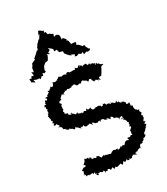

<svg xmlns="http://www.w3.org/2000/svg" viewBox="-217 -970 944 1084"><g transform="rotate(-30 255.5 -428.0)"><path d="M114 -640 119 -657 127 -650 140 -655 137 -663 141 -675 146 -686 161 -699 178 -702V-700L188 -716L194 -730L193 -737L210 -727L204 -740L219 -749L216 -764L240 -743L239 -753L238 -729L254 -731L259 -712C267 -710 275 -707 283 -705L280 -704V-692L290 -679L300 -668L313 -660L310 -667L331 -656L323 -647L335 -643L350 -649L362 -641L375 -646V-631L395 -638L400 -633L415 -635L423 -646L416 -643L405 -662L402 -677L392 -674L376 -692L363 -700L369 -708L367 -716L341 -718L337 -740L332 -747H327L332 -754L316 -771L308 -765L309 -784L307 -797L293 -805L277 -801L283 -818L272 -823L263 -830L254 -831L249 -850L242 -847L244 -866L241 -860L226 -872L216 -875L205 -851L214 -857L204 -840L197 -830L194 -832C188 -825 182 -818 175 -812L168 -800L166 -801L161 -782H154L142 -770L118 -749L121 -742H116L96 -733L87 -715L78 -707L83 -710L79 -685L66 -692L70 -669L52 -671L53 -661L37 -663L39 -641L33 -639L39 -642L59 -630L55 -648L71 -641L89 -639L94 -631L95 -633L106 -644ZM381 -463 384 -478 398 -477 401 -482 405 -487 421 -514 416 -508 426 -524 443 -529 432 -535C426 -530 428 -526 432 -529C432 -538 428 -529 420 -548C413 -550 412 -550 424 -539C412 -548 413 -542 410 -556C402 -547 401 -541 398 -561C398 -561 398 -563 407 -554C395 -553 392 -566 389 -566C396 -554 383 -571 377 -565C390 -561 376 -560 376 -566C375 -573 367 -573 379 -577C368 -570 378 -571 358 -567C372 -574 357 -566 365 -568C359 -567 359 -582 352 -582C350 -579 340 -582 330 -576C328 -584 343 -575 320 -590C321 -577 313 -577 321 -594C310 -589 301 -582 310 -579C301 -588 292 -583 293 -593C289 -587 293 -594 287 -581C276 -585 275 -582 252 -583C255 -591 243 -584 244 -594C245 -583 233 -598 232 -581C216 -594 210 -587 209 -584C218 -592 203 -585 197 -585C201 -596 199 -582 183 -596C187 -595 182 -584 171 -585C171 -582 175 -577 166 -581C158 -573 152 -581 152 -578C142 -580 148 -587 135 -578C146 -582 141 -582 134 -563C137 -570 131 -561 126 -560C116 -572 122 -570 112 -558C116 -566 106 -554 115 -561C100 -553 100 -544 97 -556C98 -547 83 -556 96 -544C90 -537 92 -546 85 -537C79 -535 71 -529 84 -528C64 -526 69 -529 61 -525C65 -516 71 -526 67 -514C58 -508 66 -507 55 -516C44 -506 55 -502 43 -499C55 -493 43 -489 41 -488C53 -494 36 -498 34 -486C32 -477 30 -472 36 -485C42 -469 29 -476 42 -462C27 -467 42 -456 38 -459C31 -453 37 -454 36 -459C35 -443 38 -439 29 -447C37 -433 28 -446 28 -432C22 -433 22 -429 27 -418C18 -425 32 -407 25 -416C31 -413 28 -399 24 -397C37 -400 24 -390 35 -395C34 -392 23 -381 27 -381C44 -375 26 -381 26 -364C38 -371 35 -356 41 -369C48 -356 52 -360 54 -348C41 -348 41 -343 42 -350C45 -349 56 -334 54 -344C63 -331 69 -325 57 -327C66 -318 65 -328 75 -314C73 -323 79 -320 76 -313C71 -309 80 -308 77 -316C81 -301 97 -305 88 -315C84 -303 92 -305 98 -310C95 -296 108 -306 109 -298C109 -298 116 -290 121 -290C119 -289 127 -301 127 -300C130 -293 136 -293 142 -288C136 -282 147 -288 152 -274C155 -286 149 -288 157 -285C158 -276 155 -279 172 -286C175 -268 179 -273 181 -276C181 -276 185 -270 184 -266C182 -275 192 -273 192 -273C202 -274 210 -278 205 -278C216 -267 220 -262 217 -257C216 -261 222 -257 219 -273C236 -273 227 -261 242 -261C247 -260 249 -252 246 -262C250 -251 249 -266 264 -263C261 -256 267 -251 269 -260C272 -265 279 -263 283 -261C289 -263 290 -246 298 -251C305 -244 310 -244 301 -255C307 -250 310 -256 321 -238C325 -248 328 -248 329 -251C340 -242 340 -244 341 -232C350 -242 352 -242 340 -235C345 -233 348 -234 356 -230C361 -230 354 -228 371 -218C361 -218 364 -227 364 -212C374 -222 365 -221 386 -223C388 -203 372 -203 375 -212C390 -210 391 -202 381 -203C388 -195 395 -192 392 -199C389 -191 398 -183 396 -186C400 -183 390 -177 400 -176C402 -162 404 -168 395 -165C407 -161 390 -151 395 -152C391 -150 394 -144 400 -150C398 -149 401 -135 401 -143C389 -131 379 -123 385 -129C384 -130 388 -113 384 -115C385 -118 381 -113 385 -102C371 -103 370 -104 369 -98C369 -98 372 -105 368 -97C354 -99 347 -104 351 -91C358 -85 353 -83 348 -87C332 -93 342 -89 331 -88C321 -82 322 -77 322 -77C328 -86 310 -71 319 -70C305 -83 295 -74 294 -71C288 -78 296 -70 295 -81C283 -64 273 -67 270 -71C279 -78 277 -73 267 -76C253 -74 264 -75 244 -81C250 -77 232 -77 234 -74C228 -67 220 -68 223 -70C219 -73 196 -74 198 -79C185 -75 181 -84 192 -85C189 -87 181 -80 166 -76C173 -79 157 -93 161 -77C165 -87 163 -96 143 -96C145 -84 148 -89 134 -93C133 -97 145 -88 127 -99C126 -90 124 -98 130 -91C114 -97 125 -102 109 -92C124 -97 111 -98 120 -103C116 -108 106 -108 116 -117C97 -100 111 -101 95 -112C90 -103 102 -110 106 -109C99 -121 94 -109 88 -115C86 -121 83 -109 83 -119C92 -122 82 -122 80 -117L74 -104L59 -90L69 -85L64 -77L52 -78L34 -66L43 -62L35 -42L34 -45C35 -48 41 -37 29 -39C42 -38 36 -34 35 -46C44 -38 44 -27 42 -27C56 -25 47 -38 51 -30C64 -22 65 -36 59 -20C61 -25 75 -28 60 -24C79 -27 78 -26 70 -26C83 -25 84 -26 83 -28C80 -14 78 -19 99 -25C86 -16 95 -10 102 -16C94 -6 93 -5 106 1C111 -2 106 -11 104 -13C114 -6 113 -4 120 -12C135 1 131 -3 142 -5C129 -5 148 -8 141 -9C153 9 150 12 144 7C161 -2 159 8 164 4C161 -3 170 -4 178 3C176 14 185 10 195 0C192 7 201 3 198 16C200 15 216 7 211 3C214 19 224 13 244 6C244 7 249 11 252 19C262 7 256 19 264 2C276 18 279 8 288 1C290 13 286 5 289 10C301 16 303 12 299 3C309 15 304 10 318 11C319 8 320 -3 313 11C332 -5 337 1 324 -6C343 6 347 6 353 8C339 -11 348 -5 345 -2C361 -9 361 -16 355 -1C365 -8 375 -22 383 -8C374 -24 378 -20 393 -9C379 -14 394 -21 388 -16C392 -30 392 -33 398 -31C398 -31 400 -42 400 -32C405 -32 419 -32 412 -39C430 -43 429 -56 430 -51C430 -51 431 -45 426 -55C435 -52 444 -55 449 -66H442C448 -68 448 -68 445 -69C445 -83 450 -75 464 -92C463 -90 463 -96 458 -84C462 -95 475 -104 478 -100C465 -97 474 -109 482 -111C479 -120 481 -118 476 -119C470 -116 477 -125 483 -129C484 -122 490 -138 483 -133C472 -131 483 -137 477 -140C490 -153 487 -148 488 -162C491 -165 493 -157 486 -171C479 -171 485 -176 479 -170C483 -170 491 -184 492 -186C492 -190 478 -192 490 -207H477C483 -208 470 -222 475 -209C467 -221 469 -223 466 -221C472 -230 460 -231 470 -243C473 -238 466 -247 457 -245C463 -252 462 -258 463 -246C452 -248 464 -258 459 -270C447 -262 443 -264 456 -260C454 -261 450 -269 441 -268C444 -277 445 -278 434 -289C428 -292 427 -284 430 -285C430 -291 428 -299 416 -285C421 -293 423 -286 409 -301C414 -297 398 -302 413 -306C406 -294 397 -305 402 -314C391 -311 400 -300 380 -309C385 -320 381 -307 388 -310C380 -308 382 -319 361 -317C371 -327 371 -311 365 -312C352 -331 346 -316 351 -325C342 -319 342 -318 337 -336C341 -333 336 -327 321 -339C334 -328 317 -324 310 -327C311 -326 311 -335 314 -337C308 -326 305 -343 289 -339C304 -337 286 -333 279 -344C276 -338 286 -344 279 -332C281 -342 277 -334 265 -335C259 -336 249 -354 261 -354C249 -353 243 -344 236 -352C233 -341 235 -340 236 -358C222 -355 230 -349 230 -349C209 -349 221 -361 203 -345C200 -359 201 -355 197 -351C186 -347 198 -357 186 -354C179 -361 188 -359 177 -356C180 -368 178 -368 171 -363C165 -357 167 -359 149 -377C149 -377 160 -362 141 -380C153 -383 151 -377 149 -373C128 -372 125 -385 131 -388C136 -391 118 -384 118 -398C118 -393 116 -386 112 -395C118 -403 110 -407 112 -412C114 -397 115 -410 105 -409C119 -408 110 -424 120 -417C114 -425 118 -438 120 -435C120 -428 112 -443 126 -450C123 -451 124 -459 116 -459C120 -452 116 -449 119 -471C123 -464 132 -471 124 -479C126 -472 133 -469 134 -472C140 -481 136 -478 133 -477C137 -485 143 -487 152 -498C159 -496 163 -485 166 -487C153 -500 171 -492 174 -508C171 -493 178 -502 180 -510C182 -493 188 -512 196 -505C184 -513 204 -506 197 -511C194 -506 201 -503 220 -506C225 -498 214 -515 235 -510C234 -514 243 -516 252 -498C257 -498 253 -499 273 -501C277 -495 283 -495 279 -500C288 -506 286 -509 295 -507C302 -497 313 -501 317 -488C320 -492 313 -488 317 -486C321 -483 334 -500 324 -495C344 -494 334 -489 344 -491C333 -482 339 -488 347 -472C357 -480 351 -487 345 -469C363 -473 363 -480 352 -483C353 -478 363 -464 355 -472C363 -477 367 -473 356 -471C374 -475 361 -459 376 -471C372 -459 372 -459 367 -456C383 -470 387 -461 386 -457Z"/></g></svg>

Font: Charger Distortion
Style: 1
Weight: 400
Designer: Jasper
Foundry: Cannot Into Space Fonts
Version: Version 0.98